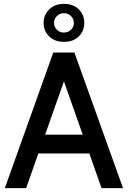

<svg xmlns="http://www.w3.org/2000/svg" viewBox="-20 -971 660 991"><path d="M441 -179H178L115 0H5L255 -700H364L615 0H504ZM407 -276 310 -551 213 -276ZM205 -853Q205 -893 233.5 -922Q262 -951 310 -951Q359 -951 387 -922.5Q415 -894 415 -853Q415 -812 387 -783.5Q359 -755 310 -755Q262 -755 233.5 -783.5Q205 -812 205 -853ZM361 -853Q361 -874 346 -888.5Q331 -903 310 -903Q289 -903 274 -888.5Q259 -874 259 -853Q259 -831 274 -817Q289 -803 310 -803Q331 -803 346 -817Q361 -831 361 -853Z"/></svg>

Font: Cabin Medium
Style: Regular
Weight: 500
Designer: Pablo Impallari
Foundry: Pablo Impallari. http://www.impallari.com Igino Marini. http://www.ikern.com
Version: Version 2.200